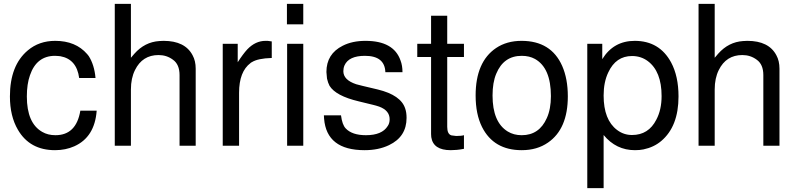

<svg xmlns="http://www.w3.org/2000/svg" viewBox="-20 -749 4097 987"><path d="M387 -348Q374 -445 290 -460Q286 -461 279.5 -461Q273 -461 263 -462Q168 -462 134 -362Q118 -317 118 -253Q118 -116 197 -71Q226 -54 265 -54Q372 -54 393 -180H477Q467 -44 362 3Q317 23 263 23Q133 23 72 -82Q31 -152 31 -253Q31 -413 123 -490Q181 -539 264 -539Q369 -539 428 -471L436 -461Q465 -416 471 -348Z M570 -729H653V-452L671 -473Q724 -533 799 -538L821 -539Q931 -539 970 -465Q986 -436 986 -396V0H903V-363Q903 -418 869 -442Q837 -466 795 -466Q712 -466 674 -389Q653 -347 653 -289V0H570Z M1125 -524H1202V-429Q1229 -471 1251 -495Q1293 -539 1345 -539H1356L1377 -536V-451Q1305 -449 1274 -429L1270 -427L1268 -425Q1209 -381 1209 -272V0H1125Z M1539 -524V0H1456V-524ZM1539 -729V-624H1455V-729Z M1961 -378Q1958 -462 1856 -462Q1773 -462 1751 -413Q1745 -399 1745 -383Q1745 -338 1811 -316L1842 -308L1922 -289Q2041 -260 2063 -191Q2070 -171 2070 -143Q2070 -46 1980 -3Q1926 23 1854 23Q1659 23 1646 -139L1645 -156H1733Q1739 -108 1757 -89Q1790 -54 1861 -54Q1944 -54 1973 -101Q1983 -115 1983 -136Q1983 -181 1929 -201L1910 -207H1909L1902 -209L1824 -228Q1706 -256 1674 -308Q1666 -323 1661 -345L1658 -379Q1658 -472 1742 -514Q1791 -539 1859 -539Q2004 -539 2039 -438Q2049 -412 2049 -378Z M2365 -524V-456H2279V-97Q2279 -59 2301 -53L2325 -50Q2352 -50 2365 -54V16Q2345 20 2328 21.5Q2311 23 2297 23Q2207 23 2197 -44L2196 -60V-456H2125V-524H2196V-668H2279V-524Z M2661 -539Q2813 -539 2870 -410Q2899 -344 2899 -254Q2899 -86 2797 -16Q2741 23 2662 23Q2518 23 2458 -96Q2425 -162 2425 -258Q2425 -431 2530 -502Q2585 -539 2661 -539ZM2662 -462Q2569 -462 2531 -370Q2512 -325 2512 -258Q2512 -121 2590 -73Q2621 -54 2662 -54Q2752 -54 2791 -142Q2812 -188 2812 -255Q2812 -400 2730 -446Q2701 -462 2662 -462Z M2999 218V-524H3076V-445Q3134 -539 3243 -539Q3370 -539 3430 -428Q3468 -357 3468 -253Q3468 -99 3379 -24Q3341 8 3288 19Q3269 23 3244 23Q3147 23 3083 -55V218ZM3229 -461Q3146 -461 3107 -377Q3083 -327 3083 -258Q3083 -133 3152 -81Q3186 -55 3229 -55Q3314 -55 3354 -134Q3381 -185 3381 -255Q3381 -382 3310 -435Q3275 -461 3229 -461Z M3571 -729H3654V-452L3672 -473Q3725 -533 3800 -538L3822 -539Q3932 -539 3971 -465Q3987 -436 3987 -396V0H3904V-363Q3904 -418 3870 -442Q3838 -466 3796 -466Q3713 -466 3675 -389Q3654 -347 3654 -289V0H3571Z"/></svg>

Font: Ekushey Lal Sabuj
Style: Regular
Weight: 400
Designer: Al Mamun Sumon
Foundry: Al Mamun Sumon
Version: Version 1.0